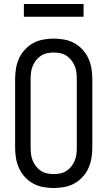

<svg xmlns="http://www.w3.org/2000/svg" viewBox="-20 -937 540 965"><path d="M250 8Q223 8 196.5 3Q170 -2 147 -14.5Q124 -27 105.5 -47Q87 -67 76 -91Q65 -115 60.5 -141.5Q56 -168 56 -195V-540Q56 -567 60.5 -593.5Q65 -620 76 -644Q87 -668 105.5 -688Q124 -708 147 -720.5Q170 -733 196.5 -738Q223 -743 250 -743Q277 -743 303.5 -738Q330 -733 353 -720.5Q376 -708 394.5 -688Q413 -668 424 -644Q435 -620 439.5 -593.5Q444 -567 444 -540V-195Q444 -168 439.5 -141.5Q435 -115 424 -91Q413 -67 394.5 -47Q376 -27 353 -14.5Q330 -2 303.5 3Q277 8 250 8ZM250 -62Q267 -62 283.5 -65.5Q300 -69 314 -78Q328 -87 338.5 -100.5Q349 -114 355.5 -129.5Q362 -145 364 -161.5Q366 -178 366 -195V-540Q366 -557 364 -573.5Q362 -590 355.5 -605.5Q349 -621 338.5 -634.5Q328 -648 314 -657Q300 -666 283.5 -669.5Q267 -673 250 -673Q233 -673 216.5 -669.5Q200 -666 186 -657Q172 -648 161.5 -634.5Q151 -621 144.5 -605.5Q138 -590 136 -573.5Q134 -557 134 -540V-195Q134 -178 136 -161.5Q138 -145 144.5 -129.5Q151 -114 161.5 -100.5Q172 -87 186 -78Q200 -69 216.5 -65.5Q233 -62 250 -62ZM400 -853H100V-917H400Z"/></svg>

Font: Iosevka
Style: Regular
Weight: 400
Monospace: yes
Designer: Belleve Invis
Foundry: Belleve Invis
Version: Version 33.2.3; ttfautohint (v1.8.4)